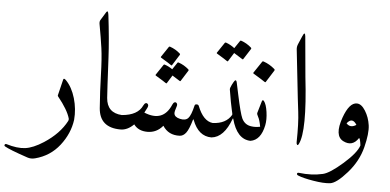

<svg xmlns="http://www.w3.org/2000/svg" viewBox="-142 -847 2434 1197"><g transform="rotate(5 1075.0 -248.5)"><path d="M246.1 -278.8Q249 -291 263.7 -276.4Q302.7 -236.3 322.3 -169.2Q341.8 -102.1 335.9 -34.7Q324.2 52.2 266.1 126.7Q208 201.2 114.3 225.6Q88.9 232.4 66.4 224.6Q-50.8 185.1 -79.1 167.5Q-83 165 -83 161.1Q-83 157.2 -79.6 154.3Q-76.2 151.4 -71.3 152.8Q-2.9 173.8 46.9 167.5Q96.7 161.1 161.1 119.6Q256.8 57.6 299.8 -24.4Q303.7 -31.7 301.8 -40Q287.1 -92.8 223.6 -171.4Q220.7 -175.8 221.7 -178.7Z M476.6 -720.2Q487.3 -737.8 491.7 -705.1Q510.3 -550.3 515.6 -439.9Q525.9 -231.4 529.3 -188.5Q536.6 -95.7 629.4 -90.3Q655.3 -88.9 649.4 -53.7Q640.1 0 629.4 0Q498 0 488.8 -121.6Q481 -224.1 478 -327.9Q475.1 -431.6 466.1 -495.8Q457 -560.1 441.9 -642.6Q439 -658.7 444.8 -668.5Z M757.8 -161.6Q763.7 -174.3 771.5 -177Q779.3 -179.7 785.4 -171.9Q791.5 -164.1 784.4 -149.2Q777.3 -134.3 768.1 -117.7Q889.2 -67.9 937.5 -182.6Q942.9 -195.3 950.7 -198Q958.5 -200.7 964.1 -193.6Q969.7 -186.5 965.8 -174.3Q954.1 -140.6 955.6 -128.9Q958 -106.4 992.4 -98.4Q1026.9 -90.3 1044.2 -108.2Q1061.5 -126 1076.2 -189Q1078.1 -197.3 1088.6 -197.3Q1099.1 -197.3 1102.5 -189Q1138.7 -96.7 1198.2 -90.3Q1210.4 -88.9 1215.3 -61.5Q1220.2 -37.1 1214.6 -18.6Q1209 0 1198.2 0Q1116.2 0 1078.6 -99.1Q1076.2 -106 1073.7 -98.6Q1056.2 -38.1 1039.1 -16.1Q1022 5.9 1000 6.8Q929.2 9.8 893.6 -46.4Q855 0 797.6 0Q740.2 0 711.9 -39.1Q672.4 0 629.4 0Q610.4 0 606 -67.4Q604.5 -87.9 629.4 -90.3Q729 -98.1 757.8 -161.6ZM884.8 -539.1Q886.7 -542.5 892.1 -541Q927.7 -528.8 956.1 -503.4Q960 -500 957 -495.6L914.1 -427.2Q911.6 -423.3 905.3 -428.7Q898.9 -434.1 842.3 -468.3Q838.9 -470.7 840.8 -473.6ZM946.8 -445.3Q948.7 -449.2 954.1 -447.3Q989.7 -435.1 1018.1 -409.7Q1022 -406.2 1019 -401.9L976.1 -334Q973.6 -330.1 967.3 -335.4Q961.9 -339.4 922.9 -363.3L891.6 -313Q888.7 -309.1 882.3 -314.5Q876 -319.8 819.3 -354Q815.9 -356.4 817.9 -359.4L861.8 -424.8Q864.3 -428.2 869.1 -426.8Q895.5 -418 917.5 -401.9Z M1286.6 -307.6Q1285.2 -316.4 1295.9 -337.4Q1306.6 -358.4 1311.5 -364.3Q1321.3 -375 1325.7 -354.5Q1330.1 -334 1341.3 -281.2Q1366.2 -164.1 1379.9 -134.8Q1398.9 -94.7 1442.4 -90.3Q1454.1 -89.4 1460 -78.1Q1465.8 -66.9 1461.9 -48.3Q1453.1 0.5 1442.4 0Q1357.4 -2 1323.7 -127.4Q1321.8 -132.3 1320.3 -127.9Q1276.4 -7.8 1198.2 0Q1189 1 1185.1 -12Q1181.2 -24.9 1176.3 -57.1Q1171.4 -89.4 1198.2 -90.3Q1281.7 -93.8 1314.9 -151.4Q1316.9 -154.8 1309.3 -184.8Q1301.8 -214.8 1286.6 -307.6ZM1323.7 -614.7Q1326.2 -618.7 1331.1 -616.7Q1366.7 -604.5 1395 -579.1Q1398.9 -575.7 1396.5 -571.3L1353 -503.4Q1350.6 -499.5 1344.2 -504.9Q1338.9 -509.3 1293.5 -536.6L1259.8 -482.9Q1256.8 -479 1250.5 -484.4Q1244.1 -489.7 1187.5 -523.9Q1184.1 -526.4 1186 -529.3L1230 -594.7Q1232.4 -598.1 1237.8 -596.7Q1267.1 -586.4 1291.5 -566.9Z M1491.2 -250.5Q1495.6 -265.1 1504.4 -254.9Q1519.5 -236.3 1526.4 -188.2Q1533.2 -140.1 1525.9 -104.5Q1506.8 -10.7 1442.4 0Q1429.7 2 1429.7 -44.9Q1429.7 -91.8 1442.4 -90.3Q1464.4 -86.9 1495.1 -92.8Q1487.3 -135.3 1477.5 -152.3Q1467.8 -169.4 1469.7 -177.2ZM1472.7 -498Q1475.1 -502 1481 -500Q1520.5 -486.3 1551.8 -458.5Q1556.2 -454.6 1553.2 -449.7L1505.4 -374Q1502.4 -369.6 1495.4 -375.5Q1488.3 -381.3 1425.3 -419.4Q1421.4 -421.9 1423.8 -425.3Z M1707.5 -677.7Q1722.2 -712.9 1726.1 -679.7Q1726.1 -679.7 1749 -426.8Q1787.6 -89.8 1744.6 -6.8Q1738.8 4.4 1734.1 -1.2Q1729.5 -6.8 1730 -17.6Q1732.4 -135.7 1723.4 -206.5Q1714.4 -277.3 1701.7 -397L1680.2 -592.8Q1678.2 -609.4 1685.5 -626.5Z M2001.5 -194.3Q2036.1 -291 2083.5 -290Q2111.8 -290 2136.7 -250.2Q2161.6 -210.4 2168.5 -160.6Q2175.3 -110.8 2153.1 -22.5Q2130.9 65.9 2065.2 140.6Q1999.5 215.3 1959.7 220Q1919.9 224.6 1854.5 213.6Q1789.1 202.6 1758.8 189.9Q1748 185.5 1749.5 178.2Q1751 170.9 1762.2 172.4Q1840.8 182.1 1910.6 166Q1953.1 156.2 2033 86.2Q2112.8 16.1 2127.9 -31.2Q2123 -72.3 2115.7 -76.7Q2078.1 -18.6 2019.3 -48.3Q1960.4 -78.1 2001.5 -194.3ZM2091.8 -156.7Q2063 -203.6 2029.8 -161.1Q2055.2 -132.8 2091.8 -156.7Z"/></g></svg>

Font: Amiri Quran
Style: Regular
Weight: 400
Designer: Khaled Hosny
Version: Version 000.105